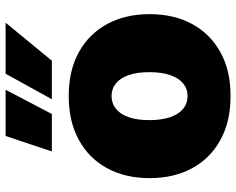

<svg xmlns="http://www.w3.org/2000/svg" viewBox="-96 -708 814 661"><g transform="rotate(-90 310.5 -377.0)"><path d="M311 10.3Q223.1 10.3 159.7 -24.7Q96.2 -59.6 62.3 -122.1Q28.3 -184.6 28.3 -268.6Q28.3 -352.1 62.3 -414.6Q96.2 -477.1 159.7 -512Q223.1 -546.9 311 -546.9Q398.9 -546.9 461.9 -512Q524.9 -477.1 558.8 -414.6Q592.8 -352.1 592.8 -268.6Q592.8 -184.6 558.8 -122.1Q524.9 -59.6 461.9 -24.7Q398.9 10.3 311 10.3ZM311 -137.7Q335.9 -137.7 354.5 -153.1Q373 -168.5 383.1 -198Q393.1 -227.5 393.1 -269Q393.1 -311.5 383.1 -340.3Q373 -369.1 354.5 -384.3Q335.9 -399.4 311 -399.4Q285.6 -399.4 266.8 -384.3Q248 -369.1 238 -340.3Q228 -311.5 228 -269Q228 -227.5 238 -198Q248 -168.5 266.8 -153.1Q285.6 -137.7 311 -137.7ZM249 -605H120.1L173.3 -764.2H332.5ZM432.6 -605H299.8L387.7 -764.2H563.5Z"/></g></svg>

Font: Inter 18pt Black
Style: Regular
Weight: 900
Designer: Rasmus Andersson
Foundry: rsms
Version: Version 4.001;git-66647c0bb